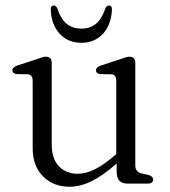

<svg xmlns="http://www.w3.org/2000/svg" viewBox="-20 -680 628 711"><path d="M101 -131V-381Q101 -403.5 82.5 -405L42.5 -405.5Q26 -407.5 26 -419.5Q26 -431 44.5 -437.5L113.5 -460Q125.5 -464.5 134.5 -467.2Q143.5 -470 150 -470Q171.5 -470 171.5 -447V-145.5Q171.5 -92 198.2 -64.2Q225 -36.5 268.5 -36.5Q297 -36.5 330 -52.5Q363 -68.5 402 -102L410.5 -109.5V-381Q410.5 -403.5 392 -405L351.5 -405.5Q335.5 -407.5 335.5 -419.5Q335.5 -431 354 -437.5L423 -460Q434.5 -464.5 443.8 -467.2Q453 -470 459.5 -470Q481 -470 481 -447V-67.5Q481 -43 505 -37.5L529 -32.5Q547 -27 547 -15.5Q547 0 526.5 0H454Q432.5 0 422.2 -10.5Q412 -21 412 -45.5V-74.5Q361.5 -30 319.5 -9.2Q277.5 11.5 238 11.5Q177.5 11.5 139.2 -27Q101 -65.5 101 -131ZM281.5 -574Q313.5 -574 335.2 -591.8Q357 -609.5 370 -648.5Q375 -659.5 383 -659.5Q395.5 -659.5 394.5 -643Q391.5 -587.5 360.8 -554.5Q330 -521.5 281.5 -521.5Q232.5 -521.5 201.5 -554.5Q170.5 -587.5 168 -643Q167 -659.5 179.5 -659.5Q187.5 -659.5 192.5 -648.5Q205 -609.5 227 -591.8Q249 -574 281.5 -574Z"/></svg>

Font: Fraunces 9pt Soft Light
Style: Regular
Weight: 300
Version: Version 1.000;[0bf87f6ff]